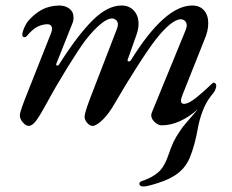

<svg xmlns="http://www.w3.org/2000/svg" viewBox="-20 -441 844 697"><path d="M747 -94 744 -90Q727 -68 715.5 -37.5Q704 -7 699 21Q687 88 669.5 130Q652 172 616 195Q592 211 553 223.5Q514 236 502 236Q486 236 486 226Q486 219 496 216Q532 204 554.5 184.5Q577 165 592 120Q601 93 609.5 75Q618 57 633 35Q641 22 658 2.5Q675 -17 680 -23L698 -44Q631 14 567 14Q555 14 542 2.5Q529 -9 529 -23Q529 -26 531 -32L654 -332Q658 -344 658 -348Q658 -359 651.5 -365Q645 -371 636 -371Q620 -371 596.5 -352Q573 -333 545 -297Q520 -265 476.5 -197Q433 -129 398 -68Q376 -29 353 -6.5Q330 16 316 16Q306 16 296.5 5Q287 -6 287 -17Q287 -30 306 -81L404 -335Q408 -344 408 -352Q408 -362 402 -367.5Q396 -373 388 -374Q372 -375 347 -355Q322 -335 291 -296Q267 -264 225.5 -197Q184 -130 151 -69Q125 -21 111 -2.5Q97 16 84 16Q74 16 63 3.5Q52 -9 52 -23Q52 -33 70 -80L167 -325Q169 -333 169 -336Q169 -344 164.5 -348.5Q160 -353 152 -353Q135 -353 117 -344.5Q99 -336 77 -310Q74 -306 69 -306Q61 -306 61 -315Q61 -325 69 -342.5Q77 -360 86 -369Q108 -393 133.5 -406.5Q159 -420 195 -421Q217 -421 232 -409.5Q247 -398 247 -378Q247 -365 242 -354L185 -211L184 -207Q184 -203 188 -203Q193 -203 195 -208Q261 -312 315.5 -366.5Q370 -421 421 -421Q449 -421 466 -402.5Q483 -384 483 -354Q483 -333 472 -305L444 -226L443 -222Q443 -218 448 -218Q452 -218 455 -222Q578 -421 678 -421Q705 -421 720.5 -403.5Q736 -386 736 -357Q736 -329 723 -299L643 -98Q637 -83 637 -75Q637 -64 648 -64Q665 -64 695.5 -89Q726 -114 747 -135Q753 -141 756 -141Q759 -141 762 -138Q765 -135 765 -131Q765 -113 747 -94Z"/></svg>

Font: EB Garamond Medium
Style: Italic
Weight: 500
Italic angle: -17.2°
Designer: Georg Duffner and Octavio Pardo
Foundry: Georg Duffner
Version: Version 1.000